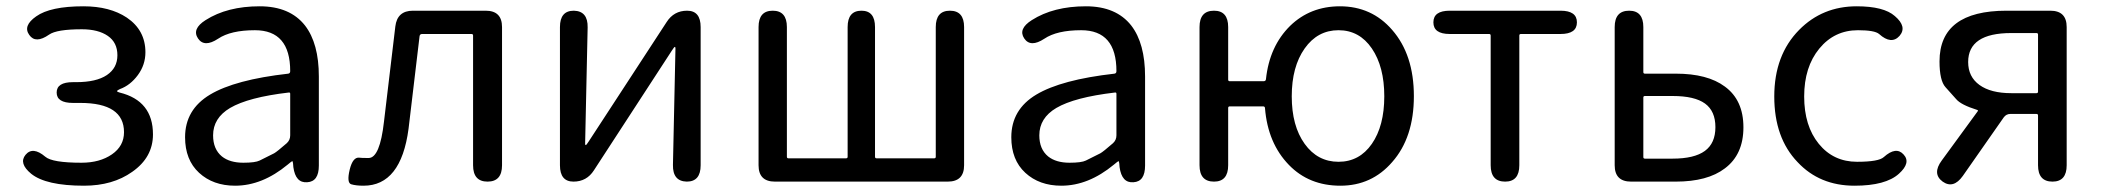

<svg xmlns="http://www.w3.org/2000/svg" viewBox="-20 -577 6678 610"><path d="M247 13Q126 13 79 -25Q39 -58 61 -85Q84 -113 124 -79Q146 -60 239 -60Q297 -60 335.5 -86.5Q374 -113 374 -157Q374 -250 235 -250H212Q160 -250 160 -283Q160 -316 212 -316H222Q286 -316 319.5 -338.5Q353 -361 353 -401.5Q353 -442 322.5 -463Q292 -484 240 -484Q160 -484 136 -467Q93 -437 73 -466Q52 -495 95 -525Q140 -557 245 -557Q329 -557 383 -521Q442 -481 442 -411Q442 -371 418 -338.5Q394 -306 361 -294Q352 -290 352 -287.5Q352 -285 360 -283Q466 -257 466 -150Q466 -77 400 -31Q338 13 247 13Z M727 13Q657 13 612.5 -28Q568 -69 568 -141Q568 -229 647.5 -276.5Q727 -324 896 -343Q902 -344 902 -351Q902 -481 790 -481Q713 -481 673 -454Q629 -425 609 -455Q589 -485 633 -513Q702 -557 805 -557Q901 -557 949 -496Q993 -439 993 -334V-51Q993 0 956 2Q919 5 912 -46L911 -58Q910 -65 908.5 -65Q907 -65 894 -54Q813 13 727 13ZM753 -60Q791 -60 805 -67Q828 -78 851 -90Q860 -95 891 -122Q902 -132 902 -147V-279Q902 -284 897 -283Q769 -268 711 -234Q657 -202 657 -147Q657 -103 685 -80Q710 -60 753 -60Z M1135 13Q1111 13 1096 8.5Q1081 4 1091 -38Q1101 -79 1122 -76Q1127 -75 1151 -75Q1187 -75 1200 -191L1236 -493Q1242 -543 1292 -543H1523Q1575 -543 1575 -491V-52Q1575 0 1529 0Q1483 0 1483 -52V-464Q1483 -469 1478 -469H1321Q1314 -469 1313 -462L1278 -168Q1254 13 1135 13Z M1802 0Q1759 0 1759 -52V-491Q1759 -543 1803 -543Q1848 -542 1847 -490L1839 -121Q1839 -116 1841 -116Q1843 -116 1850 -127L2098 -507Q2121 -543 2163 -543Q2206 -543 2206 -491V-52Q2206 0 2162 0Q2117 -1 2118 -53L2126 -423Q2126 -428 2124 -428Q2122 -428 2115 -417L1867 -36Q1844 0 1802 0Z M2442 0Q2390 0 2390 -52V-491Q2390 -543 2435 -543Q2480 -543 2480 -491V-79Q2480 -74 2485 -74H2668Q2673 -74 2673 -79V-491Q2673 -543 2717 -543Q2760 -543 2760 -491V-79Q2760 -74 2765 -74H2948Q2953 -74 2953 -79V-491Q2953 -543 2998 -543Q3043 -543 3043 -491V-52Q3043 0 2991 0Z M3352 13Q3282 13 3237.5 -28Q3193 -69 3193 -141Q3193 -229 3272.5 -276.5Q3352 -324 3521 -343Q3527 -344 3527 -351Q3527 -481 3415 -481Q3338 -481 3298 -454Q3254 -425 3234 -455Q3214 -485 3258 -513Q3327 -557 3430 -557Q3526 -557 3574 -496Q3618 -439 3618 -334V-51Q3618 0 3581 2Q3544 5 3537 -46L3536 -58Q3535 -65 3533.5 -65Q3532 -65 3519 -54Q3438 13 3352 13ZM3378 -60Q3416 -60 3430 -67Q3453 -78 3476 -90Q3485 -95 3516 -122Q3527 -132 3527 -147V-279Q3527 -284 3522 -283Q3394 -268 3336 -234Q3282 -202 3282 -147Q3282 -103 3310 -80Q3335 -60 3378 -60Z M4075 -53Q4008 -122 3999 -233Q3999 -239 3993 -239H3887Q3882 -239 3882 -234V-52Q3882 0 3837 0Q3791 0 3791 -52V-491Q3791 -543 3837 -543Q3882 -543 3882 -491V-324Q3882 -319 3887 -319H3995Q4001 -319 4002 -325Q4013 -430 4079 -495Q4143 -557 4237 -557Q4338 -557 4403 -482Q4472 -403 4472 -271.5Q4472 -140 4403 -62Q4338 13 4238.5 13Q4139 13 4075 -53ZM4125 -120Q4166 -63 4232.5 -63Q4299 -63 4338.5 -120Q4378 -177 4378 -271Q4378 -365 4338.5 -423Q4299 -481 4232.5 -481Q4166 -481 4125 -423Q4084 -365 4084 -271Q4084 -177 4125 -120Z M4762 0Q4716 0 4716 -52V-464Q4716 -469 4711 -469H4586Q4534 -469 4534 -506Q4534 -543 4586 -543H4938Q4990 -543 4990 -506Q4990 -469 4938 -469H4812Q4807 -469 4807 -464V-52Q4807 0 4762 0Z M5162 0Q5110 0 5110 -52V-491Q5110 -543 5156 -543Q5201 -543 5201 -491V-348Q5201 -343 5206 -343H5304Q5405 -343 5460 -302Q5519 -259 5519 -172.5Q5519 -86 5460 -42Q5405 0 5304 0ZM5201 -78Q5201 -73 5206 -73H5294Q5363 -73 5396.5 -97.5Q5430 -122 5430 -173Q5430 -224 5397 -248Q5364 -272 5294 -272H5206Q5201 -272 5201 -267Z M5872 13Q5761 13 5691 -62Q5617 -139 5617 -270.5Q5617 -402 5696 -482Q5770 -557 5879 -557Q5965 -557 6000 -526Q6040 -492 6015 -463Q5989 -434 5950 -469Q5936 -481 5883 -481Q5808 -481 5760 -422.5Q5712 -364 5712 -270.5Q5712 -177 5758.5 -120Q5805 -63 5880 -63Q5949 -63 5965 -78Q6004 -113 6028 -86Q6052 -60 6013 -25Q5971 13 5872 13Z M6152 0Q6118 -25 6149 -67L6263 -223Q6266 -227 6261 -228Q6210 -244 6195 -262Q6178 -281 6161 -300Q6142 -321 6142 -382Q6142 -543 6355 -543H6494Q6546 -543 6546 -491V-52Q6546 0 6501 0Q6455 0 6455 -52V-210Q6455 -215 6450 -215H6367Q6354 -215 6346 -204L6216 -18Q6186 24 6152 0ZM6370 -281H6450Q6455 -281 6455 -286V-467Q6455 -472 6450 -472H6370Q6233 -472 6233 -380Q6233 -333 6269 -307Q6305 -281 6370 -281Z"/></svg>

Font: Resource Han Rounded KR
Style: Regular
Weight: 400
Designer: Cyano Hao (round all glyphs); Ryoko NISHIZUKA 西塚涼子 (kana, bopomofo & ideographs); Paul D. Hunt (Latin, Greek & Cyrillic)
Foundry: Cyano Hao
Version: 0.990